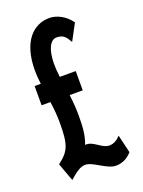

<svg xmlns="http://www.w3.org/2000/svg" viewBox="-125 -684 564 759"><g transform="rotate(-20 156.5 -304.5)"><path d="M47 9C76 -16 94 -30 115 -30C148 -30 191 15 229 15C255 15 277 5 297 -17L279 -93C265 -78 250 -69 232 -69C199 -69 177 -108 142 -104C156 -140 158 -176 158 -224C158 -251 156 -279 152 -310H207V-391H140C137 -413 136 -432 136 -449C137 -507 154 -542 181 -542C210 -542 220 -527 233 -504L270 -573C247 -606 211 -624 180 -624C113 -624 56 -570 56 -448C56 -429 58 -409 60 -391H34V-310H71C76 -277 78 -247 78 -223C78 -129 69 -105 19 -67Z"/></g></svg>

Font: Inconsolata ExtraCondensed
Style: Bold
Weight: 700
Width: 2
Monospace: yes
Designer: Raph Levien, Cyreal, Brenton Simpson
Foundry: Raph Levien, Cyreal, Google
Version: Version 3.100